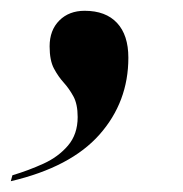

<svg xmlns="http://www.w3.org/2000/svg" viewBox="-50 -181 340 356"><path d="M-27 144Q3 135 30.5 122.5Q58 110 76 89Q94 68 94 36Q94 12 86 -2.5Q78 -17 68 -28Q58 -39 50 -54Q42 -69 42 -95Q42 -125 60 -143Q78 -161 107 -161Q146 -161 167 -138.5Q188 -116 188 -74Q188 8 134.5 68.5Q81 129 -30 155Z"/></svg>

Font: Noto Serif Display ExtraCondensed Black
Style: Italic
Weight: 900
Width: 2
Italic angle: -12°
Designer: Monotype Design Team
Foundry: Monotype Imaging Inc.
Version: Version 2.009